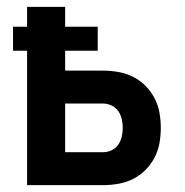

<svg xmlns="http://www.w3.org/2000/svg" viewBox="-20 -540 540 560"><path d="M59 0V-392H18V-462H59V-520H170V-462H265V-392H170V-334H280Q303 -334 325.5 -330Q348 -326 368 -316Q388 -306 404 -290Q420 -274 430.5 -254Q441 -234 445 -212Q449 -190 449 -167Q449 -144 445 -122Q441 -100 430.5 -80Q420 -60 404 -44Q388 -28 368 -18Q348 -8 325.5 -4Q303 0 280 0ZM170 -96H280Q293 -96 305 -101.5Q317 -107 324.5 -117.5Q332 -128 335 -141Q338 -154 338 -167Q338 -180 335 -193Q332 -206 324.5 -216.5Q317 -227 305 -232.5Q293 -238 280 -238H170Z"/></svg>

Font: Iosevka Term
Style: Bold
Weight: 700
Monospace: yes
Designer: Belleve Invis
Foundry: Belleve Invis
Version: Version 30.0.1